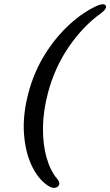

<svg xmlns="http://www.w3.org/2000/svg" viewBox="-20 -768 526 915"><path d="M116 -327Q142.5 -426.5 194.5 -509.5Q246.5 -592.5 312.5 -652.5Q378.5 -712.5 447 -742.5Q482 -755.5 485.5 -736.5Q487.5 -725 461.5 -705Q377 -644.5 309.5 -547Q242 -449.5 209 -327Q185.5 -239 184.8 -159.2Q184 -79.5 202 -16.5Q220 46.5 253 85Q268.5 104.5 259.5 116.5Q245.5 135 217.5 122Q168 94.5 134.8 29Q101.5 -36.5 94.5 -128.5Q87.5 -220.5 116 -327Z"/></svg>

Font: Fraunces 9pt S050
Style: Italic
Weight: 400
Italic angle: -16°
Version: Version 1.000; ttfautohint (v1.8.3)